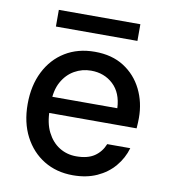

<svg xmlns="http://www.w3.org/2000/svg" viewBox="-79 -748 736 828"><g transform="rotate(10 289.0 -334.0)"><path d="M295 12Q223 12 168 -21.5Q113 -55 81.5 -115.5Q50 -176 50 -257Q50 -338 81 -399.5Q112 -461 167.5 -495Q223 -529 297 -529Q372 -529 424.5 -495.5Q477 -462 505 -405.5Q533 -349 533 -281Q533 -271 532.5 -260Q532 -249 531 -235H124V-306H434Q431 -373 392 -409.5Q353 -446 295 -446Q256 -446 222.5 -427Q189 -408 168.5 -371Q148 -334 148 -278V-249Q148 -191 168 -151.5Q188 -112 221 -91.5Q254 -71 295 -71Q345 -71 374.5 -91Q404 -111 418 -146H519Q506 -101 475.5 -65Q445 -29 399.5 -8.5Q354 12 295 12ZM112 -607V-680H469V-607Z"/></g></svg>

Font: DM Sans 11pt Medium
Style: Regular
Weight: 500
Version: Version 4.004;gftools[0.9.30]